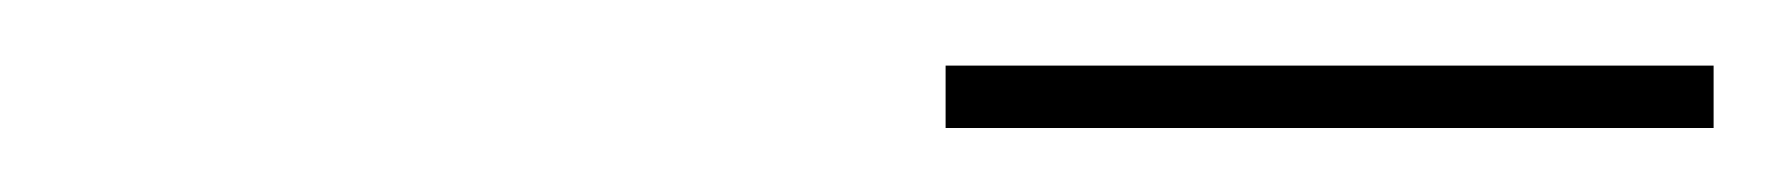

<svg xmlns="http://www.w3.org/2000/svg" viewBox="-20 -890 556 60"><path d="M275.5 -850V-869.5H515.5V-850Z"/></svg>

Font: Bodoni Moda SC 11pt
Style: Italic
Weight: 400
Italic angle: -13°
Version: Version 2.005